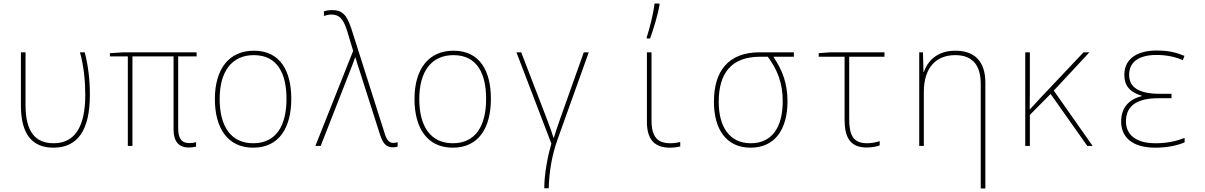

<svg xmlns="http://www.w3.org/2000/svg" viewBox="-20 -823 6796 1083"><path d="M281 10C419 10 487 -90 487 -288C487 -373 478 -449 458 -528H431C453 -449 461 -365 461 -287C461 -107 401 -15 283 -15C178 -15 124 -81 124 -232V-528H98V-227C98 -66 162 10 281 10Z M1044 9C1062 9 1077 6 1086 4V-21C1077 -18 1066 -16 1048 -16C1002 -16 985 -44 985 -100V-505H1089V-528H678L600 -523V-505H701V0H727V-505H959V-92C959 -25 989 9 1044 9Z M1408 10C1555 10 1623 -103 1623 -266C1623 -419 1563 -537 1412 -537C1272 -537 1192 -434 1192 -264C1192 -102 1263 10 1408 10ZM1408 -15C1280 -15 1219 -114 1219 -264C1219 -421 1288 -512 1412 -512C1547 -512 1596 -405 1596 -265C1596 -115 1538 -15 1408 -15Z M2196 8C2209 8 2216 6 2223 4V-21C2218 -19 2209 -17 2199 -17C2178 -17 2163 -28 2150 -70L1962 -661C1935 -743 1908 -766 1854 -766C1833 -766 1819 -763 1807 -759V-733C1819 -737 1832 -741 1849 -741C1891 -741 1916 -720 1938 -649L1972 -536L1759 0H1789L1958 -432C1967 -454 1975 -476 1983 -499H1985C1992 -475 1999 -451 2010 -419L2124 -62C2140 -15 2157 8 2196 8Z M2534 10C2681 10 2749 -103 2749 -266C2749 -419 2689 -537 2538 -537C2398 -537 2318 -434 2318 -264C2318 -102 2389 10 2534 10ZM2534 -15C2406 -15 2345 -114 2345 -264C2345 -421 2414 -512 2538 -512C2673 -512 2722 -405 2722 -265C2722 -115 2664 -15 2534 -15Z M3050 239H3075C3078 147 3091 57 3128 -45L3301 -528H3273L3139 -151C3125 -110 3115 -83 3104 -46H3102C3090 -86 3074 -127 3065 -151L2920 -528H2893L3090 -13C3072 48 3050 153 3050 239Z M3628 -613V-606H3647C3665 -656 3690 -736 3700 -795V-803H3672C3665 -743 3644 -662 3628 -613ZM3759 10C3780 10 3803 7 3817 3V-22C3801 -18 3781 -15 3761 -15C3690 -15 3655 -50 3655 -143V-528H3629V-136C3629 -35 3673 10 3759 10Z M4214 10C4346 10 4422 -87 4422 -252C4422 -353 4393 -428 4342 -503H4458V-528H4266C4087 -528 4007 -421 4007 -249C4007 -95 4076 10 4214 10ZM4215 -15C4093 -15 4034 -110 4034 -249C4034 -407 4103 -503 4267 -503H4311C4365 -429 4395 -356 4395 -252C4395 -103 4333 -15 4215 -15Z M4868 9C4897 9 4925 4 4942 -3V-27C4922 -20 4895 -15 4871 -15C4792 -15 4770 -61 4770 -153V-503H4969V-528H4663L4598 -523V-503H4744V-148C4744 -50 4774 9 4868 9Z M5165 0H5191V-304C5191 -446 5264 -512 5368 -512C5458 -512 5512 -464 5512 -349V240H5538V-357C5538 -479 5475 -537 5369 -537C5264 -537 5212 -477 5191 -417H5189L5186 -528H5165Z M5763 0H5789V-175L5906 -293L6113 0H6143L5924 -312L6125 -528H6092L5850 -272C5829 -249 5810 -228 5790 -207H5788C5789 -268 5789 -320 5789 -381V-528H5763Z M6497 10C6570 10 6627 -5 6662 -20V-45C6612 -26 6563 -15 6497 -15C6382 -15 6331 -68 6331 -138C6331 -230 6398 -269 6515 -269H6588V-294H6521C6403 -294 6349 -331 6349 -401C6349 -473 6403 -513 6504 -513C6563 -513 6613 -501 6652 -484L6661 -508C6613 -527 6574 -538 6503 -538C6409 -538 6322 -501 6322 -401C6322 -347 6345 -305 6421 -283V-281C6341 -261 6304 -209 6304 -138C6304 -50 6365 10 6497 10Z"/></svg>

Font: Noto Sans Mono SemiCondensed Thin
Style: Regular
Weight: 100
Width: 4
Designer: Monotype Design Team
Foundry: Monotype Imaging Inc.
Version: Version 2.014